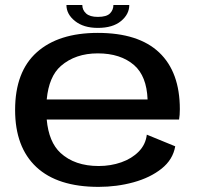

<svg xmlns="http://www.w3.org/2000/svg" viewBox="-20 -724 782 750"><path d="M365 6Q205 6 122 -71.5Q39 -149 39 -294.5Q39 -444 123.8 -519.8Q208.5 -595.5 362 -595.5Q521 -595.5 601.8 -519Q682.5 -442.5 682.5 -297.5Q682.5 -274 679.5 -257H162.5Q170.5 -169 216.5 -126.5Q272 -75.5 365.5 -75.5Q412.5 -75.5 453.8 -90Q495 -104.5 522 -132Q549 -159.5 553.5 -198L664.5 -152.5Q655.5 -100.5 611.2 -65.2Q567 -30 501.8 -12Q436.5 6 365 6ZM162.5 -335.5H556.5Q553 -426.5 504 -469.5Q451 -515.5 362 -515.5Q274.5 -515.5 218 -466.5Q171 -425.5 162.5 -335.5ZM362 -615Q306.5 -615 273 -641.8Q239.5 -668.5 239.5 -704.5H301.5Q301.5 -685 316.2 -671.5Q331 -658 362 -658Q396.5 -658 409.8 -671.8Q423 -685.5 423 -704.5H485Q485 -668.5 452.8 -641.8Q420.5 -615 362 -615Z"/></svg>

Font: Anybody ExtraExpanded Medium
Style: Regular
Weight: 500
Width: 8
Designer: Tyler Finck
Foundry: Etcetera Type Company
Version: Version 1.010; ttfautohint (v1.8.3) -l 8 -r 50 -G 200 -x 14 